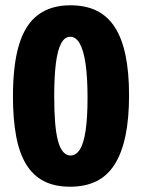

<svg xmlns="http://www.w3.org/2000/svg" viewBox="-20 -693 536 726"><path d="M245 13Q187 13 146 -8Q105 -29 79 -71.5Q53 -114 41 -178.5Q29 -243 29 -328Q29 -448 52 -524Q75 -600 123.5 -636.5Q172 -673 246 -673Q304 -673 345.5 -652.5Q387 -632 414 -590.5Q441 -549 454.5 -484.5Q468 -420 468 -333Q468 -245 454.5 -180Q441 -115 414 -72Q387 -29 345 -8Q303 13 245 13ZM246 -105Q268 -105 282.5 -128.5Q297 -152 304 -201Q311 -250 311 -323Q311 -401 303.5 -452Q296 -503 281.5 -528.5Q267 -554 245 -554Q225 -554 211.5 -529.5Q198 -505 191.5 -455Q185 -405 185 -328Q185 -271 188.5 -229Q192 -187 199.5 -159.5Q207 -132 219 -118.5Q231 -105 246 -105Z"/></svg>

Font: Bricolage Grotesque 48pt Condensed ExtraBold
Style: Regular
Weight: 800
Width: 3
Designer: Mathieu Triay
Foundry: Atelier Triay
Version: Version 1.001;gftools[0.9.33.dev8+g029e19f]